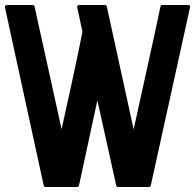

<svg xmlns="http://www.w3.org/2000/svg" viewBox="-30 -753 786 773"><path d="M727 -733Q737 -733 735 -723L577 -6Q575 0 569 0H446Q440 0 438 -6L362 -349L288 -6Q286 0 280 0H154Q148 0 146 -6L-10 -723Q-11 -727 -8.5 -730Q-6 -733 -3 -733H101Q107 -733 109 -727L218 -233Q240 -332 261 -428.5Q282 -525 302 -625L281 -723Q279 -733 289 -733H392Q398 -733 400 -727L508 -232Q535 -357 562.5 -479.5Q590 -602 616 -727Q618 -733 624 -733Z"/></svg>

Font: RonaldsonGothic
Style: Regular
Weight: 400
Designer: Mr. Robertson for MacKellar, Smiths & Jordan Co. Philadelphia
Foundry: CAT-Fonts Peter Wiegel
Version: Version 1.000